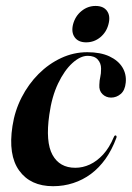

<svg xmlns="http://www.w3.org/2000/svg" viewBox="-20 -632 456 662"><path d="M282.5 -439.5Q257 -439.5 229.5 -414.5Q202 -389.5 180.2 -344Q158.5 -298.5 150 -236.5Q136.5 -142.5 161 -98Q185.5 -53.5 239.5 -53.5Q265.5 -53.5 289.8 -64.8Q314 -76 335.5 -99.2Q357 -122.5 372.5 -159.5Q374 -163 375.5 -164.2Q377 -165.5 379 -165Q381 -164.5 381.8 -162Q382.5 -159.5 381 -156Q366 -115.5 343.8 -84.2Q321.5 -53 293.5 -32.2Q265.5 -11.5 232.5 -0.8Q199.5 10 163 10Q85 10 46.2 -43.8Q7.5 -97.5 23 -197.5Q31 -250 54.5 -296Q78 -342 113 -377Q148 -412 191 -432Q234 -452 281 -452Q326.5 -452 357 -437.8Q387.5 -423.5 402 -399.8Q416.5 -376 413.5 -347Q411 -320.5 396.2 -308Q381.5 -295.5 363 -295.5Q345.5 -295.5 333.2 -307.5Q321 -319.5 322.5 -339.5Q323 -356 325.8 -366.8Q328.5 -377.5 328.5 -395.5Q328.5 -414 317 -426.8Q305.5 -439.5 282.5 -439.5ZM277 -486Q250 -486 237.5 -503.5Q225 -521 232 -548.5Q239.5 -576.5 261 -594Q282.5 -611.5 309.5 -611.5Q337 -611.5 349.2 -594Q361.5 -576.5 354 -548.5Q347 -521 325.8 -503.5Q304.5 -486 277 -486Z"/></svg>

Font: Fraunces 120pt SemiBold
Style: Italic
Weight: 600
Italic angle: -16°
Version: Version 1.000;[b76b70a41]